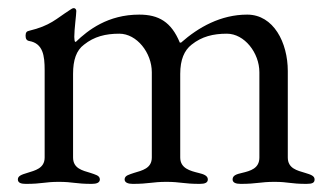

<svg xmlns="http://www.w3.org/2000/svg" viewBox="-20 -450 818 473"><path d="M44 3C84 3 90 -2 125 -2C160 -2 166 3 206 3C218 3 226 0 226 -8C226 -18 214 -20 203 -24C183 -30 160 -35 160 -62V-268C160 -302 168 -326 187 -340C212 -360 240 -367 274 -367C317 -367 354 -320 354 -272V-62C354 -35 330 -30 310 -24C299 -20 287 -18 287 -8C287 0 296 3 307 3C347 3 355 -2 390 -2C425 -2 432 3 472 3C485 3 492 0 492 -8C492 -17 482 -21 469 -24C449 -29 424 -35 424 -62V-268C424 -303 434 -326 452 -340C477 -360 505 -367 539 -367C582 -367 619 -320 619 -272V-62C619 -35 597 -29 576 -24C563 -21 553 -18 553 -8C553 0 561 3 573 3C613 3 621 -2 656 -2C691 -2 695 3 735 3C750 3 755 0 755 -8C755 -17 745 -20 732 -24C712 -30 689 -35 689 -62V-275C689 -345 654 -414 589 -414C524 -414 469 -383 426 -345H423C402 -396 371 -414 323 -414C246 -414 197 -376 167 -347H165C164 -348 163 -353 163 -359C163 -378 168 -414 168 -423C168 -427 165 -430 162 -430C158 -430 155 -427 153 -426C117 -403 105 -387 51 -374C46 -373 43 -370 43 -362C43 -354 46 -350 52 -349C86 -343 90 -313 90 -277V-62C90 -35 66 -30 47 -24C34 -20 24 -17 24 -8C24 1 33 3 44 3Z"/></svg>

Font: Garamond-Math
Style: Regular
Weight: 400
Version: Version 2019-08-16